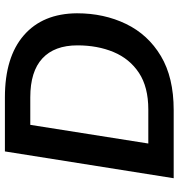

<svg xmlns="http://www.w3.org/2000/svg" viewBox="8 -754 745 802"><g transform="rotate(-90 381.0 -352.5)"><path d="M38 0 150 -705H376Q544 -705 635 -626Q726 -547 727 -404Q727 -291 682.5 -199Q638 -107 548.5 -53.5Q459 0 323 0ZM183 -106H325Q419 -106 478 -145Q537 -184 565 -251Q593 -318 593 -402Q593 -498 538.5 -548.5Q484 -599 376 -599H261Z"/></g></svg>

Font: Nunito Sans
Style: Bold Italic
Weight: 700
Italic angle: -9°
Designer: Vernon Adams
Foundry: Vernon Adams
Version: Version 3.006; ttfautohint (v1.8.3)